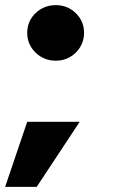

<svg xmlns="http://www.w3.org/2000/svg" viewBox="-25 -613 447 748"><path d="M193 -376.5Q146 -376.5 113.5 -408.2Q81 -440 81 -485Q81 -530.5 113.5 -561.8Q146 -593 193 -593Q238 -593 270.2 -561.8Q302.5 -530.5 302.5 -485Q302.5 -455 287.8 -430.2Q273 -405.5 248 -391Q223 -376.5 193 -376.5ZM-5 115 81 -138.5H285.5L118 115Z"/></svg>

Font: Anybody UltraExpanded Regular
Style: Bold
Weight: 700
Width: 9
Designer: Tyler Finck
Foundry: Etcetera Type Company
Version: Version 1.010; ttfautohint (v1.8.3) -l 8 -r 50 -G 200 -x 14 